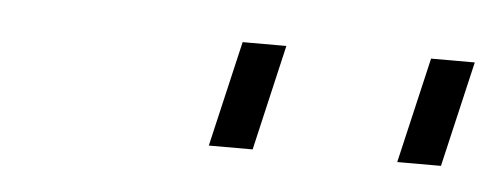

<svg xmlns="http://www.w3.org/2000/svg" viewBox="-25 -729 454 175"><g transform="rotate(5 202.0 -641.5)"><path d="M169.4 -593.3 191.9 -689.9H231.9L209.5 -593.3ZM341.8 -593.3 364.3 -689.9H404.3L381.8 -593.3Z"/></g></svg>

Font: HK Grotesk Light Legacy Italic
Style: Regular
Weight: 300
Italic angle: -13°
Designer: Alfredo Marco Pradil
Foundry: Hanken Design Co.
Version: Version 2.022;PS 002.022;hotconv 1.0.88;makeotf.lib2.5.64775